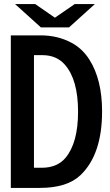

<svg xmlns="http://www.w3.org/2000/svg" viewBox="-20 -899 540 944"><path d="M54.2 -878.9H153.3L250 -812L347.2 -878.9H446.3L319.3 -764.2H181.2ZM33.2 -725.1H180.2Q264.6 -725.1 333 -688Q385.3 -659.7 419.4 -606Q481.9 -507.8 481.9 -351.1Q481.9 -139.6 376 -38.1Q310.1 24.9 175.8 24.9H33.2ZM147 -627.9V-74.2H185.1Q260.7 -74.2 301.8 -122.6Q363.8 -196.3 363.8 -350.1Q363.8 -507.3 298.8 -581.1Q257.8 -627.9 188 -627.9Z"/></svg>

Font: BIZ UDGothic
Style: Bold
Weight: 700
Monospace: yes
Designer: TypeBank Co., Ltd.
Foundry: Morisawa Inc.
Version: Version 1.05